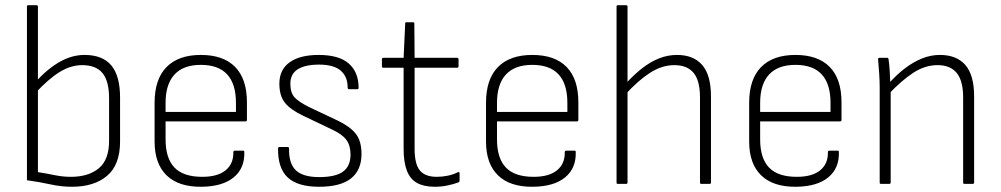

<svg xmlns="http://www.w3.org/2000/svg" viewBox="-20 -703 3825 734"><path d="M255 11Q214 11 173.5 2Q133 -7 83 -14V-678Q83 -683 88 -683H119Q125 -683 125 -678V-45Q157 -40 188.5 -33.5Q220 -27 251 -27Q318 -27 357.5 -59.5Q397 -92 397 -164V-327Q397 -393 372 -423.5Q347 -454 294 -454Q251 -454 208.5 -428Q166 -402 115 -347L116 -390Q164 -442 210 -467.5Q256 -493 303 -493Q372 -493 405.5 -453Q439 -413 439 -330V-162Q439 -73 389.5 -31Q340 11 255 11Z M751 11Q663 12 617 -32.5Q571 -77 571 -162V-310Q571 -400 616.5 -446.5Q662 -493 748 -493Q834 -493 879 -447Q924 -401 924 -312V-245Q924 -239 919 -239H613V-170Q613 -98 647 -62.5Q681 -27 753 -27Q812 -27 842.5 -52Q873 -77 872 -121Q872 -127 878 -127H910Q914 -127 914 -122Q916 -60 873.5 -25Q831 10 751 11ZM613 -275H882V-310Q882 -382 848.5 -418.5Q815 -455 748 -455Q681 -455 647 -418Q613 -381 613 -310Z M1200 11Q1118 11 1080 -24.5Q1042 -60 1043 -135Q1043 -141 1049 -141H1080Q1085 -141 1085 -135Q1084 -77 1111.5 -51.5Q1139 -26 1200 -26Q1263 -26 1291.5 -47Q1320 -68 1320 -112Q1320 -147 1304 -168.5Q1288 -190 1249 -208L1138 -261Q1090 -284 1069 -310.5Q1048 -337 1048 -383Q1048 -437 1087.5 -465Q1127 -493 1198 -493Q1276 -493 1313.5 -460Q1351 -427 1351 -367Q1351 -362 1345 -362H1314Q1309 -362 1309 -369Q1309 -410 1282.5 -433Q1256 -456 1200 -456Q1146 -456 1118 -438Q1090 -420 1090 -383Q1090 -349 1105.5 -331.5Q1121 -314 1161 -294L1273 -241Q1320 -218 1341 -190.5Q1362 -163 1362 -114Q1362 -53 1322 -21Q1282 11 1200 11Z M1642 11Q1601 11 1574.5 -3.5Q1548 -18 1535.5 -50.5Q1523 -83 1523 -134V-444H1445Q1440 -444 1440 -450V-476Q1440 -482 1445 -482H1523L1529 -613Q1529 -618 1534 -618H1559Q1564 -618 1564 -613L1565 -482H1727Q1733 -482 1733 -476V-450Q1733 -444 1727 -444H1565V-134Q1565 -76 1585 -51.5Q1605 -27 1650 -27Q1671 -27 1692.5 -31.5Q1714 -36 1731 -45Q1737 -47 1737 -40V-13Q1737 -8 1733 -6Q1715 1 1691 6Q1667 11 1642 11Z M2018 11Q1930 12 1884 -32.5Q1838 -77 1838 -162V-310Q1838 -400 1883.5 -446.5Q1929 -493 2015 -493Q2101 -493 2146 -447Q2191 -401 2191 -312V-245Q2191 -239 2186 -239H1880V-170Q1880 -98 1914 -62.5Q1948 -27 2020 -27Q2079 -27 2109.5 -52Q2140 -77 2139 -121Q2139 -127 2145 -127H2177Q2181 -127 2181 -122Q2183 -60 2140.5 -25Q2098 10 2018 11ZM1880 -275H2149V-310Q2149 -382 2115.5 -418.5Q2082 -455 2015 -455Q1948 -455 1914 -418Q1880 -381 1880 -310Z M2661 0Q2656 0 2656 -5V-331Q2656 -395 2631.5 -424.5Q2607 -454 2558 -454Q2510 -454 2464 -424Q2418 -394 2371 -342V-382Q2404 -418 2435.5 -442.5Q2467 -467 2500 -480Q2533 -493 2568 -493Q2631 -493 2664.5 -454.5Q2698 -416 2698 -334V-5Q2698 0 2692 0ZM2341 0Q2337 0 2337 -5V-678Q2337 -683 2342 -683H2373Q2379 -683 2379 -678V-5Q2379 0 2373 0Z M3024 11Q2936 12 2890 -32.5Q2844 -77 2844 -162V-310Q2844 -400 2889.5 -446.5Q2935 -493 3021 -493Q3107 -493 3152 -447Q3197 -401 3197 -312V-245Q3197 -239 3192 -239H2886V-170Q2886 -98 2920 -62.5Q2954 -27 3026 -27Q3085 -27 3115.5 -52Q3146 -77 3145 -121Q3145 -127 3151 -127H3183Q3187 -127 3187 -122Q3189 -60 3146.5 -25Q3104 10 3024 11ZM2886 -275H3155V-310Q3155 -382 3121.5 -418.5Q3088 -455 3021 -455Q2954 -455 2920 -418Q2886 -381 2886 -310Z M3667 0Q3662 0 3662 -5V-331Q3662 -394 3637.5 -424Q3613 -454 3564 -454Q3516 -454 3471 -424.5Q3426 -395 3376 -342V-382Q3408 -418 3440.5 -442.5Q3473 -467 3506 -480Q3539 -493 3573 -493Q3637 -493 3670.5 -454.5Q3704 -416 3704 -334V-5Q3704 0 3698 0ZM3348 0Q3343 0 3343 -5V-367Q3343 -394 3341 -423Q3339 -452 3337 -475Q3336 -482 3342 -482H3372Q3376 -482 3377 -476Q3380 -455 3381.5 -427.5Q3383 -400 3384 -376L3385 -363V-5Q3385 0 3379 0Z"/></svg>

Font: Sofia Sans Semi Condensed ExtraLight
Style: Regular
Weight: 250
Version: Version 4.100